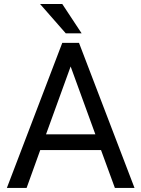

<svg xmlns="http://www.w3.org/2000/svg" viewBox="-20 -921 692 941"><path d="M475.1 -185.5H177.2L110.4 0H13.7L285.2 -710.9H367.2L639.2 0H543ZM205.6 -262.7H447.3L326.2 -595.2ZM379.9 -757.8H302.2L176.3 -901.4H285.2Z"/></svg>

Font: Roboto
Style: Regular
Weight: 400
Designer: Google
Version: Version 2.001047; 2015